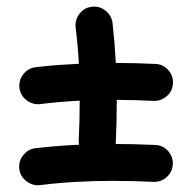

<svg xmlns="http://www.w3.org/2000/svg" viewBox="-20 -571 546 574"><path d="M38.1 -308.1Q35.6 -331.1 49.8 -349.1Q64 -367.2 86.4 -370.1Q119.6 -374 151.9 -376.5Q184.1 -378.9 215.8 -380.4Q214.4 -407.2 211.9 -434.3Q209.5 -461.4 206.1 -488.8Q203.6 -511.7 217.8 -530Q231.9 -548.3 254.4 -550.8Q276.9 -553.7 295.2 -539.3Q313.5 -524.9 316.4 -502.4Q319.8 -471.7 322.3 -441.9Q324.7 -412.1 326.2 -382.8Q384.8 -382.8 443.8 -379.9Q466.8 -379.4 482.4 -362.3Q498 -345.2 497.1 -322.3Q496.1 -299.3 479 -283.9Q461.9 -268.6 439 -269.5Q382.8 -272 329.1 -272.5Q329.1 -208.5 326.2 -145Q325.2 -122.1 308.3 -106.9Q291.5 -91.8 268.6 -92.3Q245.6 -93.3 230.2 -110.4Q214.8 -127.4 215.3 -149.9Q218.3 -210.9 218.3 -270Q189 -268.6 159.7 -266.1Q130.4 -263.7 100.1 -259.8Q77.6 -257.3 59.3 -271.5Q41 -285.6 38.1 -308.1ZM37.6 -65.9Q35.2 -88.9 49.3 -106.9Q63.5 -125 85.9 -127.9Q145.5 -134.8 202.6 -137.7Q259.8 -140.6 316.4 -140.6Q379.9 -140.6 443.4 -137.7Q466.3 -137.2 481.9 -120.1Q497.6 -103 496.6 -80.1Q495.6 -57.1 478.5 -41.7Q461.4 -26.4 438.5 -27.3Q376.5 -30.3 316.4 -30.3Q262.2 -30.3 208.7 -27.3Q155.3 -24.4 99.6 -17.6Q77.1 -15.1 58.8 -29.3Q40.5 -43.5 37.6 -65.9Z"/></svg>

Font: Mikhak-DS2-FD SemiBold
Style: Regular
Weight: 600
Designer: Amin Abedi
Version: Version 3.2